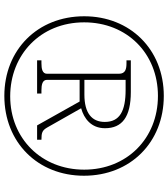

<svg xmlns="http://www.w3.org/2000/svg" viewBox="35 -800 775 885"><g transform="rotate(90 422.5 -357.5)"><path d="M422 10C636 10 790 -144 790 -357C790 -571 636 -725 422 -725C208 -725 55 -570 55 -358C55 -144 209 10 422 10ZM424 -17C233 -17 83 -156 83 -358C83 -555 226 -698 422 -698C619 -698 762 -554 762 -358C762 -161 618 -17 424 -17ZM258 -141H411V-161H397C371 -161 348 -165 348 -187V-337H448L558 -141H624V-161C591 -161 581 -165 568 -187L479 -344C526 -357 571 -390 571 -454C571 -533 519 -573 404 -573H258V-553H271C297 -553 320 -549 320 -518V-187C320 -165 297 -161 271 -161H258ZM416 -359H348V-549H394C492 -549 542 -522 542 -453C542 -393 501 -359 416 -359Z"/></g></svg>

Font: Noto Serif Malayalam Thin
Style: Regular
Weight: 100
Designer: Indian type Foundry, Jelle Bosma, Monotype Design Team
Foundry: Monotype Imaging Inc.
Version: Version 2.104